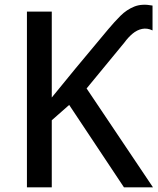

<svg xmlns="http://www.w3.org/2000/svg" viewBox="-20 -807 680 827"><path d="M96 0V-757H203V-387L306 -513L447 -682Q473 -713 499 -739Q525 -765 558 -778.5Q591 -792 637 -783V-676Q614 -687 592 -682.5Q570 -678 551 -662Q532 -646 516 -624L353 -426L639 0H514L278 -355L203 -289V0Z"/></svg>

Font: Menbere
Style: Regular
Weight: 400
Designer: Aleme Tadesse
Foundry: Sorkin Type Co
Version: Version 1.000